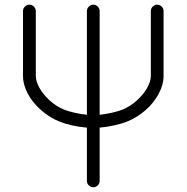

<svg xmlns="http://www.w3.org/2000/svg" viewBox="-20 -789 786 809"><path d="M399.9 -742.2V-305.4Q425.5 -308.1 453 -314.3Q480.5 -320.6 497.3 -327.6Q529.5 -341.1 557.3 -366.2Q585 -391.4 600.2 -418.9Q615.5 -446.5 615.5 -469.2V-742.2Q615.5 -753.2 623.4 -761.2Q631.3 -769.3 642.3 -769.3Q653.3 -769.3 661.3 -761.2Q669.2 -753.2 669.2 -742.2V-469.2Q669.2 -431.6 648.4 -393.3Q627.7 -355 593.3 -324.8Q558.8 -294.7 518.1 -277.8Q494.6 -268.1 462.5 -261Q430.4 -253.9 399.9 -251.2V-26.9Q399.9 -15.9 392 -7.9Q384 0 373 0Q362.1 0 354.1 -7.9Q346.2 -15.9 346.2 -26.9V-251.2Q278.3 -257.1 228.3 -277.8Q197.8 -290.3 170.2 -311.2Q142.6 -332 121.9 -357.2Q101.3 -382.3 89.1 -411.6Q76.9 -440.9 76.9 -469.2V-742.2Q76.9 -753.2 84.8 -761.2Q92.8 -769.3 103.8 -769.3Q114.7 -769.3 122.8 -761.2Q130.9 -753.2 130.9 -742.2V-469.2Q130.9 -446.5 146.1 -418.9Q161.4 -391.4 189 -366.1Q216.6 -340.8 248.8 -327.6Q265.6 -320.6 293.1 -314.3Q320.6 -308.1 346.2 -305.4V-742.2Q346.2 -753.2 354.1 -761.2Q362.1 -769.3 373 -769.3Q384 -769.3 392 -761.2Q399.9 -753.2 399.9 -742.2Z"/></svg>

Font: Tecnico
Style: Fino
Weight: 400
Version: Version 1.3